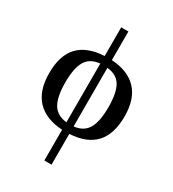

<svg xmlns="http://www.w3.org/2000/svg" viewBox="-233 -884 1123 1249"><g transform="rotate(30 328.0 -260.0)"><path d="M302 9Q177 2 111 -67.5Q45 -137 45 -269Q45 -402 109 -470Q173 -538 302 -545V-760H356V-545Q479 -538 545 -469Q611 -400 611 -269Q611 -136 547.5 -67Q484 2 356 9V240H302ZM302 -488Q228 -481 197 -428.5Q166 -376 166 -269Q166 -162 197 -108.5Q228 -55 302 -47ZM490 -269Q490 -375 459.5 -427.5Q429 -480 356 -487V-47Q429 -55 459.5 -108.5Q490 -162 490 -269Z"/></g></svg>

Font: Noto Serif NarrowSemiBold
Style: Regular
Weight: 600
Width: 4
Designer: Monotype Design Team
Foundry: Monotype Imaging Inc.
Version: Version 1.001